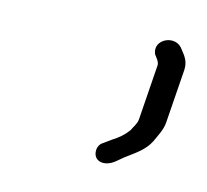

<svg xmlns="http://www.w3.org/2000/svg" viewBox="-37 -537 275 255"><g transform="rotate(10 100.5 -410.0)"><path d="M131.8 -327 141.9 -334C156.3 -343 168.3 -349 176.3 -362C180.6 -370 187 -379 188.6 -389L200.2 -462C202 -473.6 197.2 -480.7 192.3 -488C182.3 -507 151.6 -496 158.4 -476C160.3 -472.5 165 -467 164.2 -462L152.3 -387C151.3 -381 146.6 -376 143.8 -371C137.7 -364 130.9 -359 121.1 -354L111.1 -348C106.8 -346 104.2 -342 103.5 -338C101 -322 117.2 -317 131.8 -327Z"/></g></svg>

Font: CiSf OpenHand
Style: SquObl
Weight: 400
Foundry: Cannot Into Space Fonts
Version: Version 0.7892